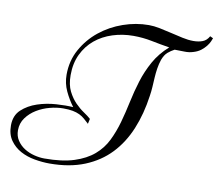

<svg xmlns="http://www.w3.org/2000/svg" viewBox="-88 -906 1179 1040"><g transform="rotate(10 501.5 -386.0)"><path d="M1003 -792Q1001 -786 995.5 -773.5Q990 -761 979 -747Q968 -733 952 -720.5Q936 -708 913 -701Q889 -693 863 -694Q837 -695 809 -695Q790 -685 773.5 -671Q757 -657 746 -628Q738 -604 734 -578.5Q730 -553 728.5 -527Q727 -501 725.5 -475.5Q724 -450 720 -425Q706 -324 671.5 -240.5Q637 -157 580 -97Q523 -37 440.5 -3.5Q358 30 248 30Q209 30 166 22.5Q123 15 88 -4Q53 -23 30 -55.5Q7 -88 7 -137Q7 -192 41.5 -224Q76 -256 125.5 -272.5Q175 -289 229 -292.5Q283 -296 322 -293Q295 -329 275.5 -371Q256 -413 256 -460Q256 -537 291 -600Q326 -663 382 -708Q438 -753 508 -777.5Q578 -802 649 -802Q677 -802 709 -795.5Q741 -789 774.5 -781Q808 -773 840 -766Q872 -759 900.5 -759Q929 -759 951 -767.5Q973 -776 986 -800ZM416 -218Q402 -231 389.5 -242Q377 -253 360.5 -261Q344 -269 322.5 -273Q301 -277 270 -277Q236 -277 197.5 -267Q159 -257 126 -237Q93 -217 71 -187Q49 -157 49 -118Q49 -86 65 -62Q81 -38 105.5 -22.5Q130 -7 159.5 0.5Q189 8 216 8Q314 8 379 -13Q444 -34 486 -70Q528 -106 552 -155Q576 -204 591.5 -259.5Q607 -315 619.5 -374.5Q632 -434 650 -492Q668 -550 698 -604Q728 -658 778 -702Q728 -710 678.5 -720Q629 -730 577 -730Q517 -730 462.5 -712.5Q408 -695 367 -661Q326 -627 302 -577Q278 -527 278 -462Q278 -409 295.5 -374Q313 -339 336.5 -315Q360 -291 384 -275Q408 -259 422 -246Z"/></g></svg>

Font: Lucien Schoenschriftv CAT
Style: Regular
Weight: 400
Designer: Lucian Bernhard 1928
Foundry: CAT-Fonts Peter Wiegel
Version: Version 1.000